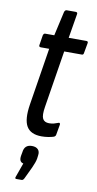

<svg xmlns="http://www.w3.org/2000/svg" viewBox="-95 -659 472 932"><g transform="rotate(10 141.5 -193.5)"><path d="M141 6Q87 6 67 -28Q47 -62 59 -137L104 -419H63Q53 -419 54 -428L62 -478Q65 -488 72 -488H117L144 -608Q148 -618 155 -618H199Q210 -618 208 -608L188 -488H275Q285 -488 283 -478L274 -428Q273 -419 265 -419H178L133 -138Q126 -95 134.5 -79Q143 -63 166 -63Q179 -63 190 -66Q201 -69 211 -73Q214 -75 217 -72.5Q220 -70 219 -65L210 -14Q209 -7 201 -3Q189 1 173 3.5Q157 6 141 6ZM57 231Q48 231 52 221L77 151Q66 149 61.5 140Q57 131 60 114L63 98Q67 60 104 60Q124 60 134 70.5Q144 81 141 100L139 116Q137 127 133 137.5Q129 148 123 162L95 221Q90 231 83 231Z"/></g></svg>

Font: Sofia Sans Extra Condensed Medium
Style: Italic
Weight: 500
Italic angle: -9°
Version: Version 4.100